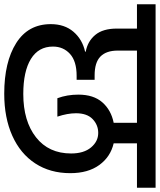

<svg xmlns="http://www.w3.org/2000/svg" viewBox="32 -836 755 907"><g transform="rotate(90 409.5 -382.5)"><path d="M633 -652V-542Q697 -527 735.5 -474Q774 -421 774 -337Q774 -242 728 -171.5Q682 -101 597 -63Q512 -25 399 -25Q249 -25 159.5 -81.5Q70 -138 70 -245Q70 -310 106 -352Q142 -394 200 -407V-410Q151 -419 121 -455Q91 -491 91 -557V-652H-24V-740H843V-652ZM536 -652H195V-561Q195 -507 223 -479.5Q251 -452 312 -452H333V-367H314Q245 -367 210.5 -335.5Q176 -304 176 -255Q176 -187 234.5 -151Q293 -115 400 -115Q528 -115 604.5 -175Q681 -235 681 -341Q681 -401 652.5 -435Q624 -469 584 -469Q546 -469 518.5 -442.5Q491 -416 491 -364Q491 -324 507 -276H420Q403 -322 403 -375Q403 -447 439.5 -488.5Q476 -530 536 -542Z"/></g></svg>

Font: Poppins Cyr Med
Style: Regular
Weight: 500
Designer: Ninad Kale (Devanagari), Jonny Pinhorn (Latin)
Foundry: Indian Type Foundry
Version: 4.004